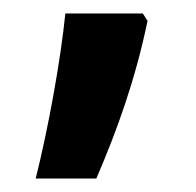

<svg xmlns="http://www.w3.org/2000/svg" viewBox="-20 -135 291 285"><path d="M199 -104 192 -115H77C70 -46 52 54 33 130H123C154 58 181 -17 199 -104Z"/></svg>

Font: Noto Sans Gujarati UI Condensed SemiBold
Style: Regular
Weight: 600
Width: 3
Designer: Jelle Bosma - Monotype Design Team, Universal Thirst
Foundry: Monotype Imaging Inc.
Version: Version 2.106